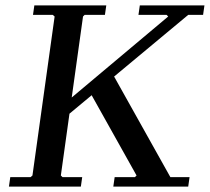

<svg xmlns="http://www.w3.org/2000/svg" viewBox="-20 -690 776 710"><path d="M399 0 404 -35H479L485 -41L311 -352L393 -423L610 -35H681L676 0ZM172 -268 602 -629 596 -635H492L497 -670H736L731 -635H676L235 -268ZM293 -635 287 -629 205 -41 211 -35H284L279 0H13L18 -35H93L100 -41L182 -629L175 -635H102L107 -670H373L368 -635Z"/></svg>

Font: Brygada 1918 Medium
Style: Italic
Weight: 500
Italic angle: -8°
Designer: Mateusz Machalski | Borys Kosmynka | Przemek Hoffer
Foundry: NIEPODLEGLA 2018
Version: Version 3.006